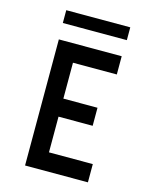

<svg xmlns="http://www.w3.org/2000/svg" viewBox="-119 -878 758 956"><g transform="rotate(15 260.0 -400.0)"><path d="M104 -650V0H428V-94H202V-278H378V-371H202V-556H428V-650ZM102 -734H432V-800H102Z"/></g></svg>

Font: Grotesk 02 Mince
Style: Bold
Weight: 400
Designer: Frank Adebiaye, contributions by Jérémy Landes, Ariel Martín Pérez
Foundry: Velvetyne Type Foundry
Version: Version 3.000;Glyphs 3.1.2 (3150)